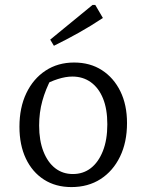

<svg xmlns="http://www.w3.org/2000/svg" viewBox="-20 -751 574 780"><path d="M270 9Q206 9 158.5 -21.5Q111 -52 85 -107Q59 -162 59 -236Q59 -314 87 -372.5Q115 -431 165 -464Q215 -497 281 -497Q346 -497 394 -466Q442 -435 469 -380Q496 -325 496 -251Q496 -173 467.5 -114.5Q439 -56 388.5 -23.5Q338 9 270 9ZM276 -44Q318 -44 349 -68Q380 -92 398 -137.5Q416 -183 416 -246Q416 -308 398.5 -351Q381 -394 349 -417Q317 -440 274 -440Q247 -440 215.5 -430Q184 -420 146 -400L189 -433Q165 -388 152 -341Q139 -294 139 -241Q139 -180 156.5 -135.5Q174 -91 204.5 -67.5Q235 -44 276 -44ZM199 -565 184 -590 356 -731H367L398 -678Q350 -646 300 -618Q250 -590 199 -565Z"/></svg>

Font: Piazzolla Thin
Style: Regular
Weight: 400
Version: Version 2.001